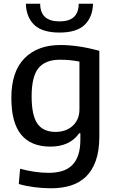

<svg xmlns="http://www.w3.org/2000/svg" viewBox="-20 -792 620 1032"><path d="M255 220Q210 220 164 214Q118 208 81 197L88 115Q125 125 164 131Q203 137 241 137Q280 137 311.5 128Q343 119 365.5 98Q388 77 400 42.5Q412 8 412 -42V-76H406Q355 -4 251 -4Q147 -4 94 -68Q41 -132 41 -266Q41 -407 111.5 -478.5Q182 -550 304 -550Q350 -550 400 -543Q450 -536 514 -519V-60Q514 18 495 71.5Q476 125 441.5 158Q407 191 359.5 205.5Q312 220 255 220ZM279 -83Q306 -83 329 -91Q352 -99 369.5 -114.5Q387 -130 397 -152.5Q407 -175 407 -205V-461Q382 -466 356.5 -468.5Q331 -471 302 -471Q224 -471 187 -426Q150 -381 150 -274Q150 -172 181 -127.5Q212 -83 279 -83ZM300 -617Q207 -617 164 -658.5Q121 -700 119 -772H196Q196 -677 300 -677Q403 -677 403 -772H480Q478 -700 435 -658.5Q392 -617 300 -617Z"/></svg>

Font: Encode Sans Narrow
Style: Medium
Weight: 500
Designer: Pablo Impallari, Andres Torresi
Foundry: Pablo Impallari, Andres Torresi
Version: Version 1.000; ttfautohint (v1.00) -l 8 -r 50 -G 200 -x 14 -